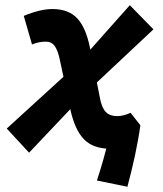

<svg xmlns="http://www.w3.org/2000/svg" viewBox="-20 -562 626 738"><path d="M91.8 24.9 5.9 -67.9 279.3 -317.4 479 -542 569.8 -449.2 308.6 -204.1ZM469.7 155.8 352.5 131.8Q364.3 96.7 376.7 53.2Q389.2 9.8 395.5 -22.5L408.7 -85.4L481.9 -128.4L519.5 -80.6Q516.1 -54.7 510.7 -24.9Q505.4 4.9 498.8 35.9Q492.2 66.9 484.6 97.4Q477.1 127.9 469.7 155.8ZM405.3 9.8Q338.4 9.8 303 -26.4Q267.6 -62.5 250.5 -141.1L209.5 -334.5Q201.7 -370.1 189.7 -386Q177.7 -401.9 157.2 -401.9Q143.1 -401.9 130.1 -399.4Q117.2 -397 103 -391.1L71.3 -501Q135.3 -527.3 181.2 -527.3Q243.2 -527.3 276.9 -491.5Q310.5 -455.6 326.2 -376.5L364.7 -182.6Q371.6 -147 387 -131.3Q402.3 -115.7 429.2 -115.7Q442.9 -115.7 455.3 -118.9Q467.8 -122.1 481.9 -128.4L501.5 -65.4L483.9 -5.9Q445.3 9.8 405.3 9.8Z"/></svg>

Font: Cascadia Mono NF
Style: Italic
Weight: 400
Italic angle: -10°
Monospace: yes
Designer: Aaron Bell
Foundry: Saja Typeworks
Version: Version 2404.023